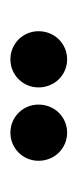

<svg xmlns="http://www.w3.org/2000/svg" viewBox="90 -830 149 369"><g transform="rotate(-90 164.5 -645.5)"><path d="M94 -591C124 -591 148 -615 148 -646C148 -676 124 -700 94 -700C64 -700 40 -676 40 -646C40 -615 64 -591 94 -591ZM181 -646C181 -615 205 -591 235 -591C265 -591 289 -615 289 -646C289 -676 265 -700 235 -700C205 -700 181 -676 181 -646Z"/></g></svg>

Font: RL Madena
Style: Regular
Weight: 400
Designer: I Kadek Wantara Putra
Foundry: Roughlines ID
Version: Version 1.000;Glyphs 3.1.2 (3151)